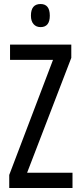

<svg xmlns="http://www.w3.org/2000/svg" viewBox="-20 -936 401 956"><path d="M341 0H26V-65L244 -638H30V-714H335V-648L115 -76H341ZM182 -916Q228 -916 228 -858Q228 -801 182 -801Q160 -801 147 -816Q134 -831 134 -858Q134 -916 182 -916Z"/></svg>

Font: Noto Sans Lao ExtraCondensed
Style: Regular
Weight: 400
Width: 2
Designer: Monotype Design Team
Foundry: Monotype Imaging Inc.
Version: Version 2.003; ttfautohint (v1.8.4.7-5d5b)